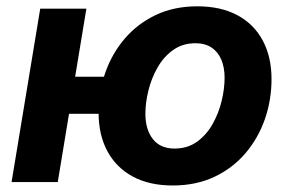

<svg xmlns="http://www.w3.org/2000/svg" viewBox="-20 -568 902 599"><path d="M16.1 0 105.5 -541H249.5L160.2 0ZM154.8 -212.9 174.3 -328.6H346.2L327.1 -212.9ZM519 10.7Q445.8 10.7 394 -17.3Q342.3 -45.4 314.9 -96.4Q287.6 -147.5 287.6 -215.8Q287.6 -281.7 308.6 -341.6Q329.6 -401.4 369.6 -448Q409.7 -494.6 466.6 -521.5Q523.4 -548.3 595.7 -548.3Q668.9 -548.3 720.7 -520.5Q772.5 -492.7 799.8 -441.4Q827.1 -390.1 827.1 -321.3Q827.1 -255.9 806.4 -196.3Q785.6 -136.7 745.6 -89.8Q705.6 -43 648.4 -16.1Q591.3 10.7 519 10.7ZM524.4 -104.5Q564.9 -104.5 594.5 -125.7Q624 -147 643.1 -180.7Q662.1 -214.4 671.4 -252.7Q680.7 -291 680.7 -325.2Q680.7 -357.9 670.4 -382.1Q660.2 -406.2 639.9 -419.7Q619.6 -433.1 589.8 -433.1Q549.8 -433.1 520.3 -412.1Q490.7 -391.1 471.7 -357.7Q452.6 -324.2 443.1 -285.9Q433.6 -247.6 433.6 -212.9Q433.6 -164.1 456.8 -134.3Q480 -104.5 524.4 -104.5Z"/></svg>

Font: Inter 17pt
Style: Bold Italic
Weight: 700
Italic angle: -9.3988°
Version: Version 4.001;git-66647c0bb